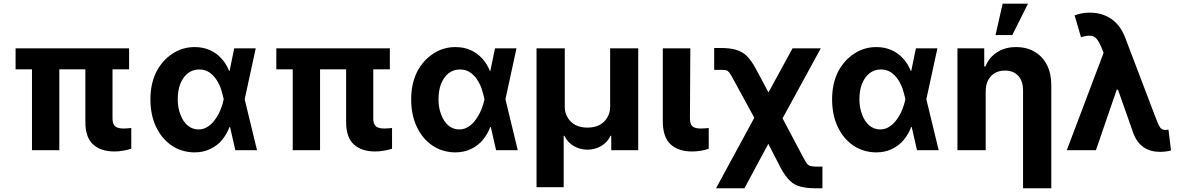

<svg xmlns="http://www.w3.org/2000/svg" viewBox="-20 -805 6320 1029"><path d="M671.9 -545.9Q671.9 -517.6 671.9 -433.6Q519.5 -433.6 63.5 -433.6Q63.5 -461.9 63.5 -545.9Q215.8 -545.9 671.9 -545.9ZM297.9 -545.9Q297.9 -409.2 297.9 0Q261.7 0 151.4 0Q151.4 -136.7 151.4 -545.9Q188.5 -545.9 297.9 -545.9ZM437.5 -545.9Q473.6 -545.9 583 -545.9Q583 -452.1 583 -170.9Q583 -149.4 589.8 -137.7Q596.7 -125 609.4 -121.1Q622.1 -116.2 640.6 -116.2Q653.3 -116.2 664.1 -117.2Q675.8 -118.2 683.6 -119.1Q683.6 -82 683.6 -7.8Q665 -2 642.6 2Q620.1 6.8 592.8 6.8Q521.5 6.8 479.5 -30.3Q437.5 -67.4 437.5 -152.3Q437.5 -283.2 437.5 -545.9Z M1021.5 11.7Q953.1 10.7 899.4 -25.4Q846.7 -61.5 816.4 -125Q786.1 -189.5 786.1 -272.5Q786.1 -355.5 817.4 -418.9Q849.6 -481.4 903.3 -516.6Q957 -552.7 1023.4 -552.7Q1067.4 -552.7 1103.5 -537.1Q1139.6 -521.5 1166 -492.2Q1192.4 -463.9 1208 -424.8Q1223.6 -424.8 1253.9 -424.8Q1262.7 -386.7 1291 -274.4Q1307.6 -206.1 1357.4 0Q1328.1 0 1241.2 0Q1225.6 -68.4 1178.7 -274.4Q1172.9 -300.8 1164.1 -329.1Q1154.3 -356.4 1138.7 -379.9Q1123 -403.3 1100.6 -418Q1078.1 -432.6 1047.9 -432.6Q1012.7 -432.6 986.3 -412.1Q960.9 -391.6 946.3 -355.5Q932.6 -320.3 932.6 -273.4Q932.6 -226.6 947.3 -190.4Q960.9 -153.3 985.4 -132.8Q1010.7 -111.3 1043.9 -111.3Q1072.3 -111.3 1094.7 -127Q1117.2 -141.6 1133.8 -166Q1151.4 -190.4 1162.1 -217.8Q1173.8 -246.1 1178.7 -271.5Q1197.3 -362.3 1235.4 -545.9Q1264.6 -545.9 1350.6 -545.9Q1335.9 -476.6 1291 -271.5Q1281.2 -234.4 1253.9 -124Q1242.2 -124 1210 -124Q1195.3 -85.9 1169.9 -54.7Q1144.5 -24.4 1107.4 -6.8Q1070.3 11.7 1021.5 11.7Z M2069.3 -545.9Q2069.3 -517.6 2069.3 -433.6Q1917 -433.6 1460.9 -433.6Q1460.9 -461.9 1460.9 -545.9Q1613.3 -545.9 2069.3 -545.9ZM1695.3 -545.9Q1695.3 -409.2 1695.3 0Q1659.2 0 1548.8 0Q1548.8 -136.7 1548.8 -545.9Q1585.9 -545.9 1695.3 -545.9ZM1835 -545.9Q1871.1 -545.9 1980.5 -545.9Q1980.5 -452.1 1980.5 -170.9Q1980.5 -149.4 1987.3 -137.7Q1994.1 -125 2006.8 -121.1Q2019.5 -116.2 2038.1 -116.2Q2050.8 -116.2 2061.5 -117.2Q2073.2 -118.2 2081.1 -119.1Q2081.1 -82 2081.1 -7.8Q2062.5 -2 2040 2Q2017.6 6.8 1990.2 6.8Q1918.9 6.8 1877 -30.3Q1835 -67.4 1835 -152.3Q1835 -283.2 1835 -545.9Z M2418.9 11.7Q2350.6 10.7 2296.9 -25.4Q2244.1 -61.5 2213.9 -125Q2183.6 -189.5 2183.6 -272.5Q2183.6 -355.5 2214.8 -418.9Q2247.1 -481.4 2300.8 -516.6Q2354.5 -552.7 2420.9 -552.7Q2464.8 -552.7 2501 -537.1Q2537.1 -521.5 2563.5 -492.2Q2589.8 -463.9 2605.5 -424.8Q2621.1 -424.8 2651.4 -424.8Q2660.2 -386.7 2688.5 -274.4Q2705.1 -206.1 2754.9 0Q2725.6 0 2638.7 0Q2623 -68.4 2576.2 -274.4Q2570.3 -300.8 2561.5 -329.1Q2551.8 -356.4 2536.1 -379.9Q2520.5 -403.3 2498 -418Q2475.6 -432.6 2445.3 -432.6Q2410.2 -432.6 2383.8 -412.1Q2358.4 -391.6 2343.8 -355.5Q2330.1 -320.3 2330.1 -273.4Q2330.1 -226.6 2344.7 -190.4Q2358.4 -153.3 2382.8 -132.8Q2408.2 -111.3 2441.4 -111.3Q2469.7 -111.3 2492.2 -127Q2514.6 -141.6 2531.2 -166Q2548.8 -190.4 2559.6 -217.8Q2571.3 -246.1 2576.2 -271.5Q2594.7 -362.3 2632.8 -545.9Q2662.1 -545.9 2748 -545.9Q2733.4 -476.6 2688.5 -271.5Q2678.7 -234.4 2651.4 -124Q2639.6 -124 2607.4 -124Q2592.8 -85.9 2567.4 -54.7Q2542 -24.4 2504.9 -6.8Q2467.8 11.7 2418.9 11.7Z M2855.5 198.2Q2855.5 11.7 2855.5 -545.9Q2893.6 -545.9 3006.8 -545.9Q3006.8 -466.8 3006.8 -232.4Q3006.8 -199.2 3022.5 -174.8Q3037.1 -149.4 3064.5 -134.8Q3091.8 -121.1 3127.9 -121.1Q3165 -121.1 3192.4 -134.8Q3219.7 -149.4 3234.4 -174.8Q3250 -199.2 3250 -232.4Q3250 -336.9 3250 -545.9Q3287.1 -545.9 3400.4 -545.9Q3400.4 -409.2 3400.4 0Q3364.3 0 3255.9 0Q3255.9 -19.5 3255.9 -77.1Q3254.9 -77.1 3252 -77.1Q3235.4 -42 3202.1 -22.5Q3168.9 -2.9 3127.9 -2.9Q3087.9 -2.9 3054.7 -22.5Q3021.5 -42 3004.9 -77.1Q3002.9 -77.1 3001 -77.1Q3001 -8.8 3001 198.2Q2963.9 198.2 2855.5 198.2Z M3532.2 -545.9Q3569.3 -545.9 3679.7 -545.9Q3678.7 -452.1 3677.7 -170.9Q3677.7 -137.7 3692.4 -127Q3707 -116.2 3735.4 -116.2Q3749 -116.2 3759.8 -117.2Q3769.5 -118.2 3778.3 -119.1Q3778.3 -82 3778.3 -7.8Q3758.8 -1 3736.3 2.9Q3712.9 6.8 3688.5 6.8Q3617.2 6.8 3575.2 -30.3Q3533.2 -67.4 3532.2 -152.3Q3532.2 -283.2 3532.2 -545.9Z M3817.4 204.1Q3880.9 87.9 4070.3 -261.7Q4084 -261.7 4126 -261.7Q4166 -185.5 4286.1 41Q4297.9 62.5 4305.7 73.2Q4314.5 83 4325.2 85Q4335 87.9 4354.5 87.9Q4366.2 87.9 4387.7 87.9Q4387.7 117.2 4387.7 204.1Q4379.9 204.1 4354.5 204.1Q4303.7 204.1 4270.5 195.3Q4236.3 186.5 4212.9 163.1Q4188.5 139.6 4165 96.7Q4142.6 52.7 4097.7 -34.2Q4065.4 25.4 3969.7 204.1Q3931.6 204.1 3817.4 204.1ZM4067.4 -91.8Q4027.3 -164.1 3909.2 -381.8Q3896.5 -405.3 3888.7 -416Q3880.9 -425.8 3871.1 -428.7Q3861.3 -430.7 3840.8 -430.7Q3830.1 -430.7 3807.6 -430.7Q3807.6 -460 3807.6 -547.9Q3816.4 -547.9 3840.8 -547.9Q3891.6 -547.9 3924.8 -538.1Q3959 -528.3 3982.4 -504.9Q4006.8 -480.5 4030.3 -437.5Q4052.7 -394.5 4098.6 -309.6Q4130.9 -368.2 4227.5 -545.9Q4264.6 -545.9 4378.9 -545.9Q4316.4 -431.6 4130.9 -91.8Q4115.2 -91.8 4067.4 -91.8Z M4674.8 11.7Q4606.4 10.7 4552.7 -25.4Q4500 -61.5 4469.7 -125Q4439.5 -189.5 4439.5 -272.5Q4439.5 -355.5 4470.7 -418.9Q4502.9 -481.4 4556.6 -516.6Q4610.4 -552.7 4676.8 -552.7Q4720.7 -552.7 4756.8 -537.1Q4793 -521.5 4819.3 -492.2Q4845.7 -463.9 4861.3 -424.8Q4877 -424.8 4907.2 -424.8Q4916 -386.7 4944.3 -274.4Q4960.9 -206.1 5010.7 0Q4981.4 0 4894.5 0Q4878.9 -68.4 4832 -274.4Q4826.2 -300.8 4817.4 -329.1Q4807.6 -356.4 4792 -379.9Q4776.4 -403.3 4753.9 -418Q4731.4 -432.6 4701.2 -432.6Q4666 -432.6 4639.6 -412.1Q4614.3 -391.6 4599.6 -355.5Q4585.9 -320.3 4585.9 -273.4Q4585.9 -226.6 4600.6 -190.4Q4614.3 -153.3 4638.7 -132.8Q4664.1 -111.3 4697.3 -111.3Q4725.6 -111.3 4748 -127Q4770.5 -141.6 4787.1 -166Q4804.7 -190.4 4815.4 -217.8Q4827.1 -246.1 4832 -271.5Q4850.6 -362.3 4888.7 -545.9Q4918 -545.9 5003.9 -545.9Q4989.3 -476.6 4944.3 -271.5Q4934.6 -234.4 4907.2 -124Q4895.5 -124 4863.3 -124Q4848.6 -85.9 4823.2 -54.7Q4797.9 -24.4 4760.7 -6.8Q4723.6 11.7 4674.8 11.7Z M5262.7 -315.4Q5262.7 -236.3 5262.7 0Q5224.6 0 5111.3 0Q5111.3 -136.7 5111.3 -545.9Q5147.5 -545.9 5254.9 -545.9Q5254.9 -521.5 5254.9 -449.2Q5256.8 -449.2 5261.7 -449.2Q5280.3 -497.1 5323.2 -524.4Q5365.2 -552.7 5425.8 -552.7Q5483.4 -552.7 5525.4 -527.3Q5567.4 -502.9 5590.8 -457Q5614.3 -411.1 5614.3 -347.7Q5614.3 -163.1 5614.3 204.1Q5576.2 204.1 5462.9 204.1Q5462.9 73.2 5462.9 -320.3Q5462.9 -370.1 5437.5 -398.4Q5411.1 -426.8 5366.2 -426.8Q5335.9 -426.8 5312.5 -414.1Q5289.1 -400.4 5275.4 -375Q5262.7 -350.6 5262.7 -315.4ZM5315.4 -617.2Q5325.2 -659.2 5353.5 -785.2Q5387.7 -785.2 5489.3 -785.2Q5467.8 -743.2 5405.3 -617.2Q5382.8 -617.2 5315.4 -617.2Z M6195.3 8.8Q6145.5 8.8 6109.4 -15.6Q6073.2 -41 6054.7 -88.9Q6023.4 -176.8 5961.9 -352.5Q5947.3 -390.6 5902.3 -502Q5897.5 -514.6 5881.8 -553.7Q5869.1 -583 5856.4 -597.7Q5843.8 -612.3 5824.2 -613.3Q5804.7 -615.2 5773.4 -605.5Q5761.7 -644.5 5739.3 -722.7Q5757.8 -729.5 5777.3 -733.4Q5796.9 -737.3 5819.3 -737.3Q5887.7 -737.3 5936.5 -703.1Q5985.4 -668.9 6009.8 -604.5Q6065.4 -458 6176.8 -166Q6188.5 -134.8 6197.3 -122.1Q6207 -108.4 6226.6 -108.4Q6230.5 -108.4 6235.4 -109.4Q6239.3 -109.4 6242.2 -110.4Q6247.1 -73.2 6255.9 1Q6245.1 4.9 6228.5 6.8Q6212.9 8.8 6199.2 8.8Q6197.3 8.8 6195.3 8.8ZM5697.3 0Q5752 -143.6 5914.1 -573.2Q5937.5 -510.7 6008.8 -324.2Q5998 -324.2 5964.8 -324.2Q5936.5 -243.2 5853.5 0Q5814.5 0 5697.3 0Z"/></svg>

Font: DeepSea
Style: Bold
Weight: 700
Designer: Stem
Version: Version 3.019;git-0a5106e0b